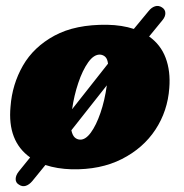

<svg xmlns="http://www.w3.org/2000/svg" viewBox="-20 -558 621 647"><path d="M43.5 64Q32.5 57.5 32.8 45Q33 32.5 43.5 19.5L81.5 -27.5Q4.5 -82.5 15.5 -199Q21 -273.5 57.2 -336.8Q93.5 -400 163.8 -438Q234 -476 341.5 -474.5Q391.5 -473.5 431 -460.5L481 -521Q490.5 -533 502.5 -536.8Q514.5 -540.5 526 -533Q537 -526 537.2 -514Q537.5 -502 527.5 -490L482.5 -435Q521.5 -407.5 538.2 -363Q555 -318.5 550.5 -261.5Q545 -184 503.8 -121.2Q462.5 -58.5 390.5 -22Q318.5 14.5 221.5 12.5Q172 11 133 -2L89 52Q78.5 64.5 66.8 68.2Q55 72 43.5 64ZM317.5 -374Q296.5 -375 277.2 -348Q258 -321 243.8 -278.5Q229.5 -236 223 -190L344 -343.5Q342 -359.5 335 -366.2Q328 -373 317.5 -374ZM249.5 -87.5Q268 -86.5 286 -111Q304 -135.5 318.5 -177.5Q333 -219.5 340 -270.5L220.5 -119Q224 -102.5 231.5 -95.2Q239 -88 249.5 -87.5Z"/></svg>

Font: Fraunces 72pt S100 Black
Style: Italic
Weight: 900
Italic angle: -16°
Version: Version 1.000; ttfautohint (v1.8.3)